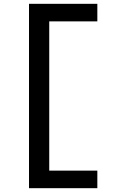

<svg xmlns="http://www.w3.org/2000/svg" viewBox="-20 -843 640 1006"><path d="M132 143V-823H490V-731H238V51H490V143Z"/></svg>

Font: Iosevka Curly Slab SmBdEx
Style: Regular
Weight: 600
Width: 7
Monospace: yes
Designer: Belleve Invis
Foundry: Belleve Invis
Version: Version 11.1.0; ttfautohint (v1.8.3)